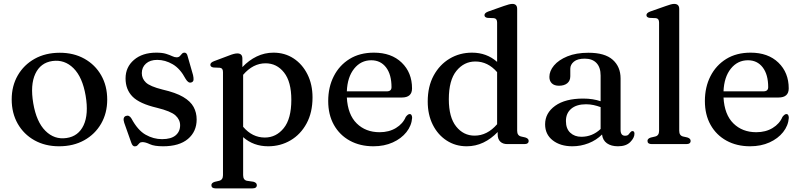

<svg xmlns="http://www.w3.org/2000/svg" viewBox="-20 -758 4210 1010"><path d="M294.5 -480.5Q368 -480.5 424.2 -449Q480.5 -417.5 512.2 -362Q544 -306.5 544 -234Q544 -163 512 -107.5Q480 -52 423 -20.2Q366 11.5 291 11.5Q217.5 11.5 161.2 -20Q105 -51.5 73.2 -107.2Q41.5 -163 41.5 -235Q41.5 -306 73.5 -361.5Q105.5 -417 162.5 -448.8Q219.5 -480.5 294.5 -480.5ZM330 -32Q392.5 -41 419.8 -99.2Q447 -157.5 430.5 -254.5Q414 -352 366.8 -399Q319.5 -446 255.5 -437Q193 -428 165.8 -369.8Q138.5 -311.5 155 -214.5Q171.5 -117 218.8 -69.8Q266 -22.5 330 -32Z M807 -443Q769.5 -443 747.8 -423.5Q726 -404 726 -373.5Q726 -344.5 747.5 -324Q769 -303.5 834.5 -287Q904.5 -271 943.5 -248Q982.5 -225 998.5 -195.2Q1014.5 -165.5 1014.5 -129.5Q1014.5 -66 968.8 -27.2Q923 11.5 838 11.5Q791.5 11.5 768.2 0.5Q745 -10.5 729 -10.5Q719 -10.5 713.5 -4.8Q708 1 703 6.5Q698 12 689 12Q677 12 670.5 -7.5L633.5 -112Q624 -141 642 -148Q659.5 -154.5 671.5 -134.5Q704.5 -73 745.8 -49.5Q787 -26 832.5 -26Q880 -26 903.8 -46Q927.5 -66 927.5 -99Q927.5 -128.5 903.2 -150.8Q879 -173 805.5 -191Q714 -212.5 677.2 -249.8Q640.5 -287 640.5 -345.5Q640.5 -405 684.8 -443Q729 -481 802.5 -481Q834 -481 853.8 -474.8Q873.5 -468.5 886 -462.5Q898.5 -456.5 909 -456.5Q920 -456.5 926 -462.8Q932 -469 937 -475Q942 -481 950.5 -481Q963 -481 967 -462.5L995.5 -363Q999 -347.5 998 -337.8Q997 -328 987 -324.5Q971 -318.5 956.5 -343Q928 -397 888.5 -420Q849 -443 807 -443Z M1255 -450.5V-405Q1289 -441 1330.5 -461Q1372 -481 1418.5 -481Q1478 -481 1524.2 -450.8Q1570.5 -420.5 1597.2 -367.2Q1624 -314 1624 -245.5Q1624 -166.5 1592.8 -108.8Q1561.5 -51 1508.5 -19.8Q1455.5 11.5 1390.5 11.5Q1313.5 11.5 1259 -36.5V163Q1259 189 1279 193L1313 198Q1331 203 1331 216Q1331 233 1307.5 233H1114.5Q1092 233 1092 216Q1092 204 1109.5 198.5L1133 193Q1153 188 1153 163.5V-379Q1153 -400 1136.5 -401.5L1103 -403Q1086.5 -405.5 1086.5 -417.5Q1086.5 -429 1106.5 -436.5L1185 -466Q1212.5 -477 1228 -477Q1255 -477 1255 -450.5ZM1377 -425Q1311 -425 1259 -364.5V-91Q1307 -34.5 1373 -34.5Q1432.5 -34.5 1472.5 -83.8Q1512.5 -133 1512.5 -233Q1512.5 -328 1474.2 -376.5Q1436 -425 1377 -425Z M2147.5 -293Q2147.5 -245 2093.5 -245H1804.5Q1809.5 -155 1856.5 -108.8Q1903.5 -62.5 1977 -62.5Q2026.5 -62.5 2063 -84.8Q2099.5 -107 2114.5 -143Q2126 -158 2135 -158Q2142 -158 2145 -152Q2148 -146 2148 -138Q2145 -97 2118 -63Q2091 -29 2046.2 -8.8Q2001.5 11.5 1944.5 11.5Q1874 11.5 1820.2 -18Q1766.5 -47.5 1736.5 -101Q1706.5 -154.5 1706.5 -226.5Q1706.5 -299.5 1735.8 -357Q1765 -414.5 1818.8 -447.8Q1872.5 -481 1947 -481Q2039 -481 2093.2 -428.5Q2147.5 -376 2147.5 -293ZM1933 -441Q1878.5 -441 1843 -396.8Q1807.5 -352.5 1804.5 -277.5H2014.5Q2039.5 -277.5 2039.5 -299.5Q2039.5 -366 2010.8 -403.5Q1982 -441 1933 -441Z M2230 -224Q2230 -303 2261.2 -360.5Q2292.5 -418 2345.2 -449.5Q2398 -481 2463 -481Q2540 -481 2595 -432.5V-639.5Q2595 -660.5 2578.5 -662.5L2544.5 -664Q2528.5 -666.5 2528.5 -678.5Q2528.5 -690 2548.5 -697.5L2630.5 -726.5Q2661 -737.5 2675 -737.5Q2700.5 -737.5 2700.5 -711V-70Q2700.5 -45 2721 -40L2743 -35Q2761 -29.5 2761 -17Q2761 0 2738 0H2648.5Q2625 0 2611.5 -13.2Q2598 -26.5 2598 -51V-63.5Q2563.5 -27.5 2522.5 -8Q2481.5 11.5 2435 11.5Q2376 11.5 2329.5 -18.8Q2283 -49 2256.5 -102Q2230 -155 2230 -224ZM2341 -236Q2341 -141 2379.5 -92.8Q2418 -44.5 2476.5 -44.5Q2543 -44.5 2595 -104.5V-378.5Q2546.5 -434.5 2480.5 -434.5Q2421 -434.5 2381 -385.2Q2341 -336 2341 -236Z M2847.5 -104Q2847.5 -163.5 2900.5 -201.5Q2953.5 -239.5 3048 -239.5Q3074.5 -239.5 3097.5 -235.8Q3120.5 -232 3139.5 -225.5V-360.5Q3139.5 -403.5 3117.8 -426.5Q3096 -449.5 3056 -449.5Q3018 -449.5 2999 -433.8Q2980 -418 2980 -396.5V-357Q2980 -333 2964 -320Q2948 -307 2920.5 -307Q2896 -307 2883 -319.5Q2870 -332 2870 -353.5Q2870 -384.5 2894.2 -413.5Q2918.5 -442.5 2964.5 -461.5Q3010.5 -480.5 3076 -480.5Q3161.5 -480.5 3203 -443.8Q3244.5 -407 3244.5 -345.5V-75Q3244.5 -44 3268 -44Q3280.5 -44 3285.8 -49.8Q3291 -55.5 3295 -61Q3301 -68.5 3307 -68.5Q3317.5 -68.5 3317.5 -54.5Q3317.5 -33 3295.5 -10.8Q3273.5 11.5 3231 11.5Q3195 11.5 3172.8 -4.2Q3150.5 -20 3147 -50.5Q3117 -20.5 3076 -4.5Q3035 11.5 2991 11.5Q2927.5 11.5 2887.5 -19.8Q2847.5 -51 2847.5 -104ZM2957 -121.5Q2957 -81 2979.8 -59.8Q3002.5 -38.5 3038 -38.5Q3096 -38.5 3139.5 -79.5V-194.5Q3122 -201 3103 -205.2Q3084 -209.5 3062.5 -209.5Q3013 -209.5 2985 -186Q2957 -162.5 2957 -121.5Z M3553 -711V-70Q3553 -45 3573 -40L3595.5 -35Q3613 -29.5 3613 -17Q3613 0 3590 0H3408.5Q3386 0 3386 -17Q3386 -29 3403.5 -34.5L3427 -40Q3447 -45 3447 -69.5V-639.5Q3447 -660.5 3430.5 -662.5L3397 -664Q3380.5 -666.5 3380.5 -678.5Q3380.5 -690 3400.5 -697.5L3483 -726.5Q3512.5 -737.5 3526 -737.5Q3553 -737.5 3553 -711Z M4129 -293Q4129 -245 4075 -245H3786Q3791 -155 3838 -108.8Q3885 -62.5 3958.5 -62.5Q4008 -62.5 4044.5 -84.8Q4081 -107 4096 -143Q4107.5 -158 4116.5 -158Q4123.5 -158 4126.5 -152Q4129.5 -146 4129.5 -138Q4126.5 -97 4099.5 -63Q4072.5 -29 4027.8 -8.8Q3983 11.5 3926 11.5Q3855.5 11.5 3801.8 -18Q3748 -47.5 3718 -101Q3688 -154.5 3688 -226.5Q3688 -299.5 3717.2 -357Q3746.5 -414.5 3800.2 -447.8Q3854 -481 3928.5 -481Q4020.5 -481 4074.8 -428.5Q4129 -376 4129 -293ZM3914.5 -441Q3860 -441 3824.5 -396.8Q3789 -352.5 3786 -277.5H3996Q4021 -277.5 4021 -299.5Q4021 -366 3992.2 -403.5Q3963.5 -441 3914.5 -441Z"/></svg>

Font: Fraunces 9pt
Style: Regular
Weight: 400
Version: Version 1.000;[b76b70a41]